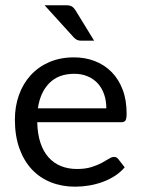

<svg xmlns="http://www.w3.org/2000/svg" viewBox="-20 -703 538 730"><path d="M36.6 0ZM261.2 -484.9Q304.2 -484.9 340.8 -470.7Q377.4 -456.5 404.3 -429.2Q431.2 -401.9 446.3 -362.3Q461.4 -322.8 461.4 -271.5Q461.4 -251.5 457 -244.9Q452.6 -238.3 440.9 -238.3H121.6Q122.6 -193.4 133.8 -159.9Q145 -126.5 164.8 -104.5Q184.6 -82.5 211.9 -71.5Q239.3 -60.5 272.9 -60.5Q304.2 -60.5 327.1 -67.6Q350.1 -74.7 366.5 -83.5Q382.8 -92.3 394 -99.4Q405.3 -106.4 413.6 -106.4Q418.9 -106.4 422.9 -104.2Q426.8 -102.1 429.7 -98.1L454.1 -66.9Q438 -47.9 416.3 -33.9Q394.5 -20 369.6 -11Q344.7 -2 318.1 2.4Q291.5 6.8 265.6 6.8Q215.8 6.8 173.8 -9.8Q131.8 -26.4 101.3 -58.8Q70.8 -91.3 53.7 -138.9Q36.6 -186.5 36.6 -248.5Q36.6 -298.3 52 -341.6Q67.4 -384.8 96.4 -416.7Q125.5 -448.7 167.2 -466.8Q209 -484.9 261.2 -484.9ZM262.7 -422.4Q202.6 -422.4 167.7 -387.2Q132.8 -352.1 124 -291H384.3Q384.3 -319.8 376 -344Q367.7 -368.2 352.1 -385.5Q336.4 -402.8 313.7 -412.6Q291 -422.4 262.7 -422.4ZM230.5 -683.1Q246.1 -683.1 253.9 -678Q261.7 -672.9 268.1 -662.1L337.9 -548.3H289.1Q279.3 -548.3 272.9 -551.3Q266.6 -554.2 259.8 -561.5L149.4 -683.1Z"/></svg>

Font: Carlito
Style: Regular
Weight: 400
Designer: Lukasz Dziedzic
Foundry: tyPoland Lukasz Dziedzic
Version: Version 1.104